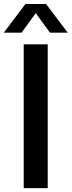

<svg xmlns="http://www.w3.org/2000/svg" viewBox="-54 -968 369 988"><path d="M68 0V-740H191.5V0ZM-34.5 -800 77 -947.5H183L294.5 -800H203L130 -900.5L57 -800Z"/></svg>

Font: Encode Sans Semi Condensed SemiBold
Style: Regular
Weight: 600
Width: 4
Designer: Multiple Designers
Foundry: Impallari Type
Version: Version 3.000; ttfautohint (v1.8.3) -l 8 -r 50 -G 200 -x 14 